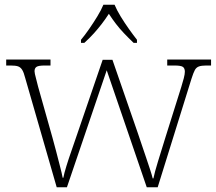

<svg xmlns="http://www.w3.org/2000/svg" viewBox="-20 -786 908 806"><path d="M86 -458Q80 -482 73 -493Q66 -504 55.5 -507.5Q45 -511 24 -511H6V-536H192V-511H168Q142 -511 133.5 -505.5Q125 -500 125 -487Q125 -479 131 -457.5Q137 -436 140 -422L200 -209Q207 -185 215.5 -151.5Q224 -118 232 -87.5Q240 -57 243 -40H246Q249 -57 258.5 -88Q268 -119 280 -153Q292 -187 300 -211L411 -535H452L559 -226Q565 -208 574 -181.5Q583 -155 592.5 -127Q602 -99 610 -74.5Q618 -50 621 -37H624Q629 -62 643 -107.5Q657 -153 675 -211L741 -421Q747 -440 751.5 -457.5Q756 -475 756 -485Q756 -499 748 -505Q740 -511 712 -511H682V-536H866V-511H846Q826 -511 815 -507Q804 -503 798 -492Q792 -481 784 -456L642 0H596L428 -491L261 0H218ZM320 -619Q336 -638 354 -664Q372 -690 388.5 -717Q405 -744 414 -766H461Q470 -744 486.5 -717Q503 -690 521.5 -664Q540 -638 555 -619V-606H541Q518 -628 500 -647Q482 -666 467 -685.5Q452 -705 437 -728Q422 -705 407 -685.5Q392 -666 375 -647Q358 -628 334 -606H320Z"/></svg>

Font: Noto Serif Khmer ExtraLight
Style: Regular
Weight: 250
Version: Version 2.003